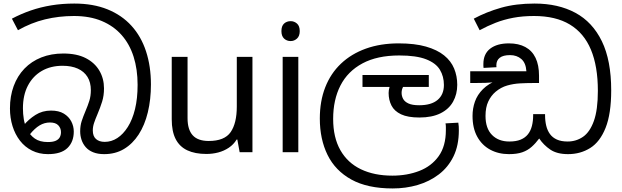

<svg xmlns="http://www.w3.org/2000/svg" viewBox="-20 -856 3499 1080"><path d="M566 11Q530 11 504 0.5Q478 -10 462 -28.5Q446 -47 438.5 -70Q431 -93 431 -117Q431 -149 439.5 -175Q448 -201 462 -234Q474 -262 482.5 -289Q491 -316 491 -349Q491 -393 472 -423.5Q453 -454 417.5 -470Q382 -486 332 -486Q265 -486 215 -457Q165 -428 137 -374.5Q109 -321 109 -247Q109 -215 114 -185Q119 -155 132 -129Q148 -96 176 -76.5Q204 -57 249 -57Q277 -57 293 -64Q309 -71 316 -83.5Q323 -96 323 -113Q323 -135 308 -151Q293 -167 261 -167Q230 -167 202.5 -150.5Q175 -134 147 -99L114 -152Q141 -185 179.5 -209.5Q218 -234 267 -234Q311 -234 339 -217Q367 -200 381 -173Q395 -146 395 -116Q395 -58 359.5 -23.5Q324 11 250 11Q200 11 160 -9Q120 -29 92.5 -64.5Q65 -100 50.5 -146.5Q36 -193 36 -246Q36 -315 57 -372Q78 -429 117.5 -470Q157 -511 212.5 -533Q268 -555 336 -555Q412 -555 462.5 -529Q513 -503 539 -458.5Q565 -414 565 -359Q565 -318 554.5 -284.5Q544 -251 528 -213Q516 -185 509 -164Q502 -143 502 -122Q502 -90 520 -74Q538 -58 569 -58Q607 -58 640 -79.5Q673 -101 699 -142Q725 -183 739.5 -242.5Q754 -302 754 -379Q754 -466 731.5 -537Q709 -608 664 -659Q619 -710 552 -738Q485 -766 396 -766Q311 -766 233 -747Q155 -728 81 -686L47 -751Q98 -778 153 -797Q208 -816 269 -826Q330 -836 398 -836Q504 -836 584.5 -803.5Q665 -771 719.5 -711Q774 -651 801.5 -567Q829 -483 829 -381Q829 -296 811.5 -224Q794 -152 760 -99.5Q726 -47 677.5 -18Q629 11 566 11Z M1400 -536V0H1328L1315 -71H1311Q1294 -43 1267 -25Q1240 -7 1208 1.5Q1176 10 1141 10Q1077 10 1033.5 -10.5Q990 -31 968 -74Q946 -117 946 -185V-536H1035V-191Q1035 -127 1064 -95Q1093 -63 1154 -63Q1243 -63 1277.5 -113Q1312 -163 1312 -257V-536Z M1658 -536V0H1570V-536ZM1615 -737Q1635 -737 1650.5 -723.5Q1666 -710 1666 -681Q1666 -653 1650.5 -639Q1635 -625 1615 -625Q1593 -625 1578 -639Q1563 -653 1563 -681Q1563 -710 1578 -723.5Q1593 -737 1615 -737Z M2189 204Q2047 204 1956.5 154Q1866 104 1822.5 15.5Q1779 -73 1779 -189Q1779 -287 1809.5 -365Q1840 -443 1898 -498Q1956 -553 2038 -582.5Q2120 -612 2223 -612Q2313 -612 2376 -594Q2439 -576 2478 -544.5Q2517 -513 2534.5 -470.5Q2552 -428 2552 -379Q2552 -326 2528.5 -284Q2505 -242 2457.5 -218.5Q2410 -195 2339 -195Q2274 -195 2236 -213Q2198 -231 2182 -262.5Q2166 -294 2166 -333Q2166 -349 2171 -365.5Q2176 -382 2183 -396L2226 -374L2184 -367H2019V-434H2392V-367H2211L2272 -398Q2256 -383 2247.5 -367.5Q2239 -352 2239 -334Q2239 -316 2247.5 -300Q2256 -284 2277.5 -274Q2299 -264 2338 -264Q2406 -264 2441.5 -294Q2477 -324 2477 -378Q2477 -426 2454.5 -463.5Q2432 -501 2377 -522.5Q2322 -544 2226 -544Q2102 -544 2019 -499.5Q1936 -455 1895 -375Q1854 -295 1854 -187Q1854 -83 1894.5 -11.5Q1935 60 2010 96Q2085 132 2187 132Q2270 132 2338.5 105.5Q2407 79 2447.5 22.5Q2488 -34 2488 -124Q2488 -129 2488 -141Q2488 -153 2486 -162L2558 -166Q2560 -155 2560.5 -144.5Q2561 -134 2561 -123Q2561 -38 2531 23.5Q2501 85 2448.5 125Q2396 165 2329.5 184.5Q2263 204 2189 204Z M3175 11Q3113 11 3075.5 -14.5Q3038 -40 3013 -77Q2993 -50 2970.5 -30Q2948 -10 2918 0.5Q2888 11 2843 11Q2784 11 2737.5 -14Q2691 -39 2664.5 -87Q2638 -135 2638 -204Q2638 -246 2651.5 -284.5Q2665 -323 2696.5 -354.5Q2728 -386 2780 -406L2782 -397Q2748 -391 2711 -390Q2674 -389 2645 -389H2625V-455H2941Q2938 -502 2912.5 -524Q2887 -546 2849 -546Q2810 -546 2791 -531Q2772 -516 2772 -489Q2772 -487 2772 -484Q2772 -481 2773 -478L2700 -474Q2699 -479 2699 -485.5Q2699 -492 2699 -496Q2699 -553 2737.5 -582.5Q2776 -612 2843 -612Q2897 -612 2935 -591.5Q2973 -571 2992.5 -530.5Q3012 -490 3012 -430V-389H2977Q2942 -389 2905 -387Q2868 -385 2833 -375Q2798 -365 2768 -340Q2742 -318 2726.5 -285Q2711 -252 2711 -204Q2711 -134 2747.5 -97Q2784 -60 2845 -60Q2883 -60 2908.5 -70.5Q2934 -81 2949.5 -100.5Q2965 -120 2972 -147.5Q2979 -175 2979 -208V-214H3046V-208Q3046 -176 3052.5 -149Q3059 -122 3073.5 -102Q3088 -82 3112.5 -71Q3137 -60 3173 -60Q3221 -60 3259.5 -86.5Q3298 -113 3320.5 -175.5Q3343 -238 3343 -345Q3343 -483 3304 -576.5Q3265 -670 3185.5 -718Q3106 -766 2984 -766Q2920 -766 2867 -756Q2814 -746 2768 -728Q2722 -710 2678 -686L2645 -751Q2716 -789 2798.5 -812.5Q2881 -836 2987 -836Q3120 -836 3216.5 -784Q3313 -732 3365.5 -624Q3418 -516 3418 -348Q3418 -216 3386.5 -137Q3355 -58 3300 -23.5Q3245 11 3175 11Z"/></svg>

Font: lsinhala15
Style: Book
Weight: 400
Designer: Jelle Bosma - Monotype Design Team
Foundry: Monotype Imaging Inc.
Version: Version 2.003